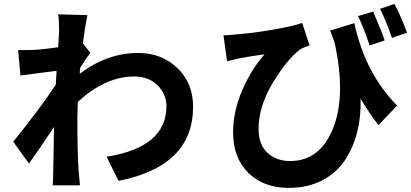

<svg xmlns="http://www.w3.org/2000/svg" viewBox="-20 -878 2047 956"><path d="M392.6 -662.1 429.7 -615.2Q410.2 -589.8 378.9 -540Q378.9 -535.2 377.9 -525.4Q377 -515.6 377 -510.7Q513.7 -614.3 668 -614.3Q784.2 -614.3 862.8 -539.6Q941.4 -464.8 941.4 -346.7Q941.4 -50.8 570.3 22.5L510.7 -97.7Q808.6 -144.5 808.6 -349.6Q808.6 -410.2 764.2 -453.6Q719.7 -497.1 648.4 -497.1Q503.9 -497.1 367.2 -370.1Q365.2 -313.5 365.2 -288.1Q365.2 -124 371.1 -31.2Q372.1 -20.5 375 10.3Q377.9 41 377.9 44.9H242.2Q245.1 12.7 245.1 -28.3Q246.1 -68.4 247.1 -136.7Q248 -205.1 249 -246.1Q180.7 -142.6 124 -63.5L45.9 -172.9Q170.9 -326.2 257.8 -456.1L261.7 -525.4Q238.3 -522.5 174.3 -514.2Q110.4 -505.9 82 -502L70.3 -628.9Q112.3 -627.9 156.2 -629.9Q199.2 -632.8 269.5 -642.6Q270.5 -658.2 271.5 -675.3Q272.5 -692.4 273.4 -703.1Q274.4 -713.9 274.4 -718.8Q274.4 -776.4 269.5 -806.6L415 -802.7Q403.3 -745.1 392.6 -662.1Z M2006.8 -714.8 1931.6 -689.5Q1899.4 -781.2 1872.1 -834L1944.3 -858.4Q1977.5 -794.9 2006.8 -714.8ZM1895.5 -676.8 1820.3 -651.4Q1787.1 -751 1762.7 -797.9L1837.9 -820.3Q1881.8 -717.8 1895.5 -676.8ZM1624 -725.6 1744.1 -762.7Q1798.8 -512.7 1957 -352.5L1864.3 -254.9Q1822.3 -308.6 1775.4 -386.7Q1778.3 -299.8 1758.8 -221.7Q1739.3 -143.6 1697.3 -80.1Q1655.3 -16.6 1583.5 20.5Q1511.7 57.6 1418 57.6Q1293 57.6 1216.8 -17.1Q1140.6 -91.8 1140.6 -218.8Q1140.6 -323.2 1186 -428.2Q1231.4 -533.2 1296.9 -607.4Q1228.5 -598.6 1168 -586.9Q1149.4 -583 1110.4 -573.2L1092.8 -702.1Q1112.3 -702.1 1149.4 -706.1Q1231.4 -711.9 1334.5 -729.5Q1437.5 -747.1 1484.4 -763.7L1521.5 -652.3Q1486.3 -639.6 1472.7 -630.9Q1407.2 -580.1 1337.4 -463.9Q1267.6 -347.7 1267.6 -236.3Q1267.6 -157.2 1312 -116.7Q1356.4 -76.2 1424.8 -76.2Q1573.2 -76.2 1638.7 -239.7Q1704.1 -403.3 1645.5 -668Q1643.6 -672.9 1635.7 -693.4Q1627.9 -713.9 1624 -725.6Z"/></svg>

Font: GenEi Gothic M Regular
Style: Bold
Weight: 700
Designer: o_tamon (Modified); [Source Han Sans]
Ryoko NISHIZUKA  (kana & ideographs); Paul D. Hunt (Latin, Greek & Cyrillic); Wenl
Version: Version 1.1a;Original Version 1.004